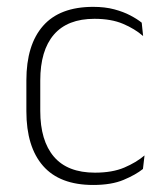

<svg xmlns="http://www.w3.org/2000/svg" viewBox="-20 -516 469 546"><path d="M245 10Q150 10 102.5 -44.2Q55 -98.5 55 -199.5V-287.5Q55 -388.5 102.5 -442.5Q150 -496.5 245 -496.5Q278.5 -496.5 304.8 -489.5Q331 -482.5 350.5 -472.2Q370 -462 383 -451.5L387 -413.5Q363.5 -434 330 -448.2Q296.5 -462.5 248.5 -462.5Q172 -462.5 133.2 -417.5Q94.5 -372.5 94.5 -287V-200.5Q94.5 -116 133.2 -70.5Q172 -25 250 -25Q299.5 -25 333.5 -39.5Q367.5 -54 391 -74L386.5 -35.5Q366 -19 331.5 -4.5Q297 10 245 10Z"/></svg>

Font: Anek Malayalam Medium ExtraLight
Style: Regular
Weight: 250
Version: Version 1.003